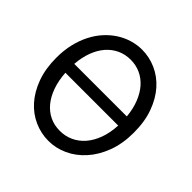

<svg xmlns="http://www.w3.org/2000/svg" viewBox="-184 -897 1082 1082"><g transform="rotate(45 356.5 -356.5)"><path d="M561.5 -397.9Q556.2 -454.6 538.3 -499.5Q520.5 -544.4 493.2 -575.4Q465.8 -606.4 429.7 -623Q393.6 -639.6 351.6 -639.6Q308.1 -639.6 271.7 -622.8Q235.4 -606 208 -574.7Q180.7 -543.5 163.8 -498.5Q147 -453.6 142.6 -397.9ZM142.6 -327.1Q146.5 -268.1 163.1 -221.2Q179.7 -174.3 206.8 -141.4Q233.9 -108.4 270.5 -90.8Q307.1 -73.2 351.6 -73.2Q394.5 -73.2 431.9 -90.3Q469.2 -107.4 497.6 -140.1Q525.9 -172.9 543.2 -220Q560.5 -267.1 563.5 -327.1ZM654.3 -361.3Q654.3 -273.4 628.2 -204.1Q602.1 -134.8 558.8 -86.7Q515.6 -38.6 460.4 -13.2Q405.3 12.2 346.7 12.2Q287.6 12.2 233.4 -11.7Q179.2 -35.6 137.7 -82Q96.2 -128.4 71.3 -196Q46.4 -263.7 46.4 -351.6Q46.4 -410.2 58.3 -460.4Q70.3 -510.7 91.6 -552.2Q112.8 -593.8 142.1 -626Q171.4 -658.2 205.8 -680.2Q240.2 -702.1 278.6 -713.6Q316.9 -725.1 356.4 -725.1Q414.6 -725.1 468.5 -701.2Q522.5 -677.2 563.7 -630.9Q605 -584.5 629.6 -516.8Q654.3 -449.2 654.3 -361.3Z"/></g></svg>

Font: Andika CyrE
Style: Regular
Weight: 400
Designer: Victor Gaultney, Annie Olsen, Julie Remington, Don Collingsworth, Eric Hays, Becca Hirsbrunner
Foundry: SIL International
Version: Version 5.000